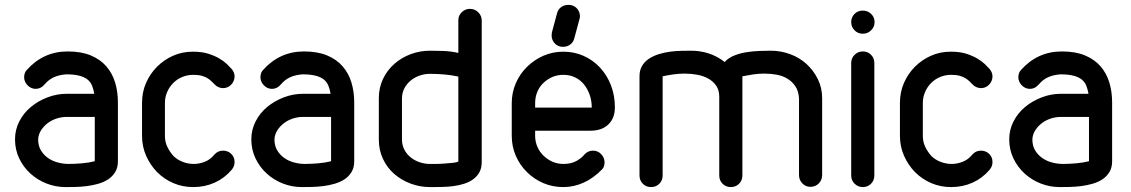

<svg xmlns="http://www.w3.org/2000/svg" viewBox="-20 -760 4596 780"><path d="M363 -379Q360 -397 354 -412Q348 -427 335.5 -437Q323 -447 302 -452.5Q281 -458 249 -458Q221 -456 199.5 -446.5Q178 -437 161 -417Q146 -399 125 -399Q106 -399 92 -413.5Q78 -428 78 -446Q78 -454 80.5 -462Q83 -470 89 -476Q122 -513 163.5 -532Q205 -551 255 -551Q310 -551 348.5 -535Q387 -519 411.5 -491Q436 -463 447.5 -425.5Q459 -388 459 -344V-105Q459 -79 448 -61Q437 -43 419.5 -31.5Q402 -20 379.5 -13.5Q357 -7 333 -4Q309 -1 287 -0.5Q265 0 246 0Q206 0 169 -14.5Q132 -29 103.5 -55Q75 -81 58 -116.5Q41 -152 41 -194Q41 -233 58.5 -267Q76 -301 105.5 -325.5Q135 -350 173 -364.5Q211 -379 251 -379ZM365 -285H251Q230 -285 210 -278.5Q190 -272 174 -260Q158 -248 147 -231Q136 -214 135 -194Q135 -168 146 -149.5Q157 -131 174.5 -118.5Q192 -106 214.5 -100Q237 -94 259 -94Q283 -94 312.5 -96.5Q342 -99 365 -105Z M851 -132Q865 -148 886 -148Q903 -148 916 -138Q933 -124 933 -102Q933 -84 921 -70Q892 -36 852 -18Q812 0 765 0Q722 0 684.5 -16Q647 -32 618 -61Q590 -90 573.5 -127.5Q557 -165 557 -208V-342Q557 -386 573.5 -423.5Q590 -461 618 -489Q646 -517 683 -533.5Q720 -550 763 -550H765Q800 -550 825.5 -542Q851 -534 870 -523Q889 -512 901.5 -500Q914 -488 921 -480Q933 -466 933 -449Q933 -440 929 -430.5Q925 -421 917 -414Q904 -402 886 -402Q877 -402 867.5 -406Q858 -410 851 -418L839 -430Q833 -436 823.5 -442Q814 -448 800 -452Q786 -456 765 -456Q742 -456 721 -447.5Q700 -439 684 -423Q668 -407 659 -386Q650 -365 650 -342V-208Q650 -184 659.5 -164Q669 -144 684 -127Q700 -111 722 -102.5Q744 -94 767 -94Q790 -94 812.5 -103Q835 -112 851 -132Z M1323 -379Q1320 -397 1314 -412Q1308 -427 1295.5 -437Q1283 -447 1262 -452.5Q1241 -458 1209 -458Q1181 -456 1159.5 -446.5Q1138 -437 1121 -417Q1106 -399 1085 -399Q1066 -399 1052 -413.5Q1038 -428 1038 -446Q1038 -454 1040.5 -462Q1043 -470 1049 -476Q1082 -513 1123.5 -532Q1165 -551 1215 -551Q1270 -551 1308.5 -535Q1347 -519 1371.5 -491Q1396 -463 1407.5 -425.5Q1419 -388 1419 -344V-105Q1419 -79 1408 -61Q1397 -43 1379.5 -31.5Q1362 -20 1339.5 -13.5Q1317 -7 1293 -4Q1269 -1 1247 -0.5Q1225 0 1206 0Q1166 0 1129 -14.5Q1092 -29 1063.5 -55Q1035 -81 1018 -116.5Q1001 -152 1001 -194Q1001 -233 1018.5 -267Q1036 -301 1065.5 -325.5Q1095 -350 1133 -364.5Q1171 -379 1211 -379ZM1325 -285H1211Q1190 -285 1170 -278.5Q1150 -272 1134 -260Q1118 -248 1107 -231Q1096 -214 1095 -194Q1095 -168 1106 -149.5Q1117 -131 1134.5 -118.5Q1152 -106 1174.5 -100Q1197 -94 1219 -94Q1243 -94 1272.5 -96.5Q1302 -99 1325 -105Z M1613 -193Q1613 -171 1622.5 -152.5Q1632 -134 1648 -121Q1664 -108 1684.5 -101Q1705 -94 1727 -94H1749Q1766 -94 1784.5 -95.5Q1803 -97 1819.5 -98.5Q1836 -100 1842 -104V-449Q1814 -455 1785 -457.5Q1756 -460 1726 -460Q1704 -460 1683.5 -452.5Q1663 -445 1647.5 -432Q1632 -419 1622.5 -400.5Q1613 -382 1613 -360ZM1519 -361Q1519 -404 1536 -439.5Q1553 -475 1582 -500.5Q1611 -526 1648.5 -540Q1686 -554 1727 -554Q1750 -554 1780.5 -553Q1811 -552 1842 -545V-678Q1842 -697 1856 -710.5Q1870 -724 1889 -724Q1909 -724 1923 -710Q1937 -696 1937 -677V-102Q1937 -77 1927.5 -60Q1918 -43 1902 -31.5Q1886 -20 1865.5 -13.5Q1845 -7 1822.5 -4Q1800 -1 1777.5 -0.5Q1755 0 1736 0H1727Q1686 0 1648.5 -14Q1611 -28 1582 -53Q1553 -78 1536 -114Q1519 -150 1519 -193Z M2243 -706Q2247 -722 2259.5 -731Q2272 -740 2288 -740H2294Q2297 -740 2301 -739Q2317 -735 2326.5 -722.5Q2336 -710 2336 -693Q2336 -690 2335.5 -687.5Q2335 -685 2334 -682L2313 -604Q2309 -588 2296.5 -579Q2284 -570 2269 -570H2262Q2259 -570 2256 -571Q2240 -575 2230.5 -587.5Q2221 -600 2221 -616Q2221 -620 2221.5 -622.5Q2222 -625 2222 -628ZM2154 -323H2250H2314H2351H2371H2379H2384Q2384 -351 2375.5 -375Q2367 -399 2352.5 -417Q2338 -435 2316.5 -445.5Q2295 -456 2269 -456Q2244 -456 2223.5 -447Q2203 -438 2187 -422.5Q2171 -407 2162.5 -386Q2154 -365 2154 -341ZM2354 -132Q2361 -140 2370 -144Q2379 -148 2389 -148Q2409 -148 2422.5 -133.5Q2436 -119 2436 -101Q2436 -94 2434 -86Q2432 -78 2426 -72Q2391 -36 2351 -18Q2311 0 2269 0Q2225 0 2187.5 -16Q2150 -32 2121 -60.5Q2092 -89 2075.5 -127Q2059 -165 2059 -208V-341Q2059 -384 2075.5 -422Q2092 -460 2121 -488.5Q2150 -517 2187.5 -533.5Q2225 -550 2269 -550Q2313 -550 2351 -533Q2389 -516 2417.5 -485.5Q2446 -455 2462 -413.5Q2478 -372 2478 -324Q2478 -280 2451.5 -254.5Q2425 -229 2379 -229H2154V-208Q2154 -185 2163 -164Q2172 -143 2188 -127.5Q2204 -112 2224.5 -103Q2245 -94 2269 -94Q2302 -94 2323.5 -107Q2345 -120 2354 -132Z M2672 -47Q2672 -27 2658.5 -13.5Q2645 0 2625 0Q2605 0 2591.5 -13.5Q2578 -27 2578 -47V-450Q2578 -475 2588.5 -492.5Q2599 -510 2616.5 -521.5Q2634 -533 2656.5 -540Q2679 -547 2702 -550Q2725 -553 2748 -553.5Q2771 -554 2788 -554Q2826 -554 2860.5 -542.5Q2895 -531 2924 -508Q2939 -525 2963 -534.5Q2987 -544 3013 -548Q3039 -552 3065 -553Q3091 -554 3111 -554Q3152 -554 3190 -540Q3228 -526 3256.5 -500Q3285 -474 3302.5 -438.5Q3320 -403 3320 -361V-49Q3320 -29 3306.5 -15Q3293 -1 3272 -1Q3253 -1 3239.5 -15Q3226 -29 3226 -49V-361Q3224 -390 3211.5 -409Q3199 -428 3179.5 -440Q3160 -452 3135.5 -456.5Q3111 -461 3085 -461Q3061 -461 3038.5 -457.5Q3016 -454 2996 -450V-47Q2996 -27 2982.5 -13.5Q2969 0 2949 0Q2929 0 2915.5 -13.5Q2902 -27 2902 -47V-367Q2902 -394 2889.5 -412Q2877 -430 2857 -441Q2837 -452 2812 -456.5Q2787 -461 2761 -461Q2737 -461 2713.5 -457.5Q2690 -454 2672 -450Z M3438 -670Q3438 -690 3451.5 -703.5Q3465 -717 3485 -717Q3505 -717 3519 -703.5Q3533 -690 3533 -670Q3533 -651 3519 -637Q3505 -623 3485 -623Q3465 -623 3451.5 -637Q3438 -651 3438 -670ZM3438 -504Q3438 -524 3452 -537.5Q3466 -551 3485 -551Q3505 -551 3518.5 -537.5Q3532 -524 3532 -504V-47Q3532 -27 3518.5 -13.5Q3505 0 3485 0Q3466 0 3452 -13.5Q3438 -27 3438 -47Z M3930 -132Q3944 -148 3965 -148Q3982 -148 3995 -138Q4012 -124 4012 -102Q4012 -84 4000 -70Q3971 -36 3931 -18Q3891 0 3844 0Q3801 0 3763.5 -16Q3726 -32 3697 -61Q3669 -90 3652.5 -127.5Q3636 -165 3636 -208V-342Q3636 -386 3652.5 -423.5Q3669 -461 3697 -489Q3725 -517 3762 -533.5Q3799 -550 3842 -550H3844Q3879 -550 3904.5 -542Q3930 -534 3949 -523Q3968 -512 3980.5 -500Q3993 -488 4000 -480Q4012 -466 4012 -449Q4012 -440 4008 -430.5Q4004 -421 3996 -414Q3983 -402 3965 -402Q3956 -402 3946.5 -406Q3937 -410 3930 -418L3918 -430Q3912 -436 3902.5 -442Q3893 -448 3879 -452Q3865 -456 3844 -456Q3821 -456 3800 -447.5Q3779 -439 3763 -423Q3747 -407 3738 -386Q3729 -365 3729 -342V-208Q3729 -184 3738.5 -164Q3748 -144 3763 -127Q3779 -111 3801 -102.5Q3823 -94 3846 -94Q3869 -94 3891.5 -103Q3914 -112 3930 -132Z M4402 -379Q4399 -397 4393 -412Q4387 -427 4374.5 -437Q4362 -447 4341 -452.5Q4320 -458 4288 -458Q4260 -456 4238.5 -446.5Q4217 -437 4200 -417Q4185 -399 4164 -399Q4145 -399 4131 -413.5Q4117 -428 4117 -446Q4117 -454 4119.5 -462Q4122 -470 4128 -476Q4161 -513 4202.5 -532Q4244 -551 4294 -551Q4349 -551 4387.5 -535Q4426 -519 4450.5 -491Q4475 -463 4486.5 -425.5Q4498 -388 4498 -344V-105Q4498 -79 4487 -61Q4476 -43 4458.5 -31.5Q4441 -20 4418.5 -13.5Q4396 -7 4372 -4Q4348 -1 4326 -0.5Q4304 0 4285 0Q4245 0 4208 -14.5Q4171 -29 4142.5 -55Q4114 -81 4097 -116.5Q4080 -152 4080 -194Q4080 -233 4097.5 -267Q4115 -301 4144.5 -325.5Q4174 -350 4212 -364.5Q4250 -379 4290 -379ZM4404 -285H4290Q4269 -285 4249 -278.5Q4229 -272 4213 -260Q4197 -248 4186 -231Q4175 -214 4174 -194Q4174 -168 4185 -149.5Q4196 -131 4213.5 -118.5Q4231 -106 4253.5 -100Q4276 -94 4298 -94Q4322 -94 4351.5 -96.5Q4381 -99 4404 -105Z"/></svg>

Font: VDS
Style: Regular
Weight: 400
Designer: artmaker
Foundry: artmaker
Version: Version 1.000 2009 initial release